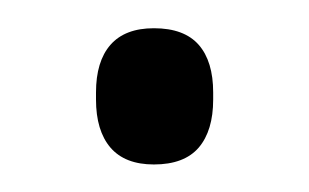

<svg xmlns="http://www.w3.org/2000/svg" viewBox="-20 -108 219 136"><path d="M89 8.5Q68.5 8.5 58.2 -3.5Q48 -15.5 48 -37.5V-42.5Q48 -64.5 58.2 -76.2Q68.5 -88 89 -88Q110.5 -88 120.8 -76.2Q131 -64.5 131 -42.5V-37.5Q131 -15.5 120.8 -3.5Q110.5 8.5 89 8.5Z"/></svg>

Font: Anek Bangla Light
Style: Regular
Weight: 300
Designer: Sulekha Rajkumar (Bangla), Yesha Goshar (Latin)
Foundry: Ek Type
Version: Version 1.003